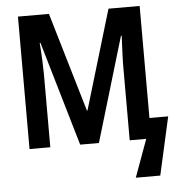

<svg xmlns="http://www.w3.org/2000/svg" viewBox="-60 -771 968 1031"><g transform="rotate(-5 424.0 -255.5)"><path d="M348 0 183 -563H179Q183 -516 185 -469Q187 -422 187 -393V0H75V-714H242L400 -179H403L563 -714H731V-110H832L762 203H630L704 0H615V-395Q615 -426 617 -473Q619 -520 621 -563H617L449 0Z"/></g></svg>

Font: Noto Sans Condensed SemiBold
Style: Regular
Weight: 600
Width: 3
Designer: Monotype Design Team
Foundry: Monotype Imaging Inc.
Version: Version 2.013; ttfautohint (v1.8.4.7-5d5b)